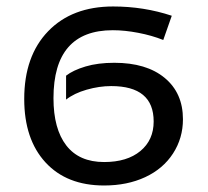

<svg xmlns="http://www.w3.org/2000/svg" viewBox="-20 -566 645 596"><path d="M303.2 9.8Q187 9.8 121.1 -62Q55.2 -133.8 55.2 -258.8Q55.2 -392.1 129.4 -469Q203.6 -545.9 331.1 -545.9Q426.8 -545.9 513.2 -517.1L486.8 -441.9Q451.2 -456.1 409.2 -464.1Q367.2 -472.2 330.1 -472.2Q146 -472.2 146 -261.2Q146 -166 185.8 -114.5Q225.6 -63 303.2 -63Q374.5 -63 415.8 -97.2Q457 -131.3 457 -189Q457 -298.8 325.2 -298.8Q288.1 -298.8 249 -287.6Q210 -276.4 185.1 -256.8V-331.1Q207 -348.1 245.4 -359.6Q283.7 -371.1 335 -371.1Q434.6 -371.1 491.2 -324.2Q547.9 -277.3 547.9 -195.8Q547.9 -137.2 517.1 -89.6Q486.3 -42 430.7 -16.1Q375 9.8 303.2 9.8Z"/></svg>

Font: Noto Sans Southeast Asian
Style: Regular
Weight: 400
Designer: Monotype Design Team
Foundry: Monotype Imaging Inc.
Version: Version 1.06 uh; ttfautohint (v1.4.1)